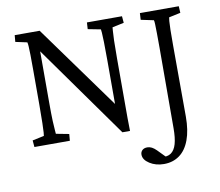

<svg xmlns="http://www.w3.org/2000/svg" viewBox="-83 -672 1108 969"><g transform="rotate(-10 471.0 -187.5)"><path d="M490.2 -127V-366.2Q490.2 -426.8 489.3 -460.4Q488.3 -494.1 487.3 -509.3Q486.3 -524.4 485.4 -526.4L419.9 -539.1L421.9 -573.2H601.6L604.5 -539.1L544.9 -526.4Q544.9 -524.4 543.5 -509.3Q542 -494.1 541 -460Q540 -425.8 540 -366.2V-121.1Q540 -93.8 540 -62Q540 -30.3 541 3.9H502L151.4 -488.3H164.1V-207Q164.1 -147.5 165.5 -113.3Q167 -79.1 168.5 -64.5Q169.9 -49.8 169.9 -46.9L236.3 -34.2L233.4 0H51.8L48.8 -34.2L108.4 -46.9Q109.4 -49.8 110.4 -64Q111.3 -78.1 112.3 -112.3Q113.3 -146.5 113.3 -207V-384.8Q113.3 -433.6 112.8 -461.9Q112.3 -490.2 111.3 -504.9Q110.4 -519.5 108.4 -526.4L48.8 -539.1L51.8 -573.2H179.7L502 -127ZM835 -526.4Q834 -523.4 832.5 -507.8Q831.1 -492.2 830.6 -462.4Q830.1 -432.6 830.1 -382.8L831.1 -18.6Q831.1 51.8 813 100.6Q794.9 149.4 761.2 173.8Q727.5 198.2 681.6 198.2Q639.6 198.2 608.4 178.2Q577.1 158.2 577.1 131.8Q577.1 118.2 586.4 109.4Q595.7 100.6 612.3 100.6Q624 100.6 635.3 106.4Q646.5 112.3 658.2 124L704.1 170.9L675.8 161.1Q704.1 166 723.1 152.8Q742.2 139.6 751 108.9Q759.8 78.1 759.8 28.3L760.7 -382.8Q760.7 -426.8 760.3 -456.5Q759.8 -486.3 759.3 -503.4Q758.8 -520.5 756.8 -525.4L691.4 -539.1L693.4 -573.2H892.6L894.5 -539.1Z"/></g></svg>

Font: Crimson Pro Light
Style: Regular
Weight: 300
Designer: Jacques Le Bailly
Foundry: Baron von Fonthausen
Version: Version 1.003